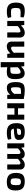

<svg xmlns="http://www.w3.org/2000/svg" viewBox="2393 -2940 737 5563"><g transform="rotate(90 2761.5 -158.5)"><path d="M501 -20Q428 12 312 12Q179 12 118 -49Q55 -112 55 -253Q56 -392 108 -449Q161 -507 291 -507Q408 -507 485 -475L478 -385Q361 -387 328 -387Q259 -387 235 -360Q208 -330 210 -246Q211 -159 234 -132Q256 -108 322 -108Q414 -108 476 -117Z M717 -395Q816 -507 926 -507Q989 -507 1028 -472Q1068 -434 1068 -367L1067 0H919L920 -323Q919 -359 911 -371Q902 -383 878 -382Q822 -381 735 -304V0H587V-493H703Z M1655 0H1541L1528 -93Q1433 13 1330 13Q1259 13 1221 -24Q1184 -61 1185 -126L1184 -493H1332L1331 -166Q1331 -111 1376 -111Q1428 -111 1509 -188L1508 -493H1654Z M1910 -398Q1998 -505 2101 -505Q2187 -505 2228 -446Q2271 -383 2272 -237Q2273 -86 2218 -30Q2175 13 2073 13Q2000 13 1924 0Q1931 47 1930 93L1928 190H1780L1781 -493H1898ZM2007 -90Q2082 -90 2102 -115Q2121 -141 2121 -239Q2121 -330 2109 -359Q2098 -386 2063 -386Q2005 -386 1929 -305L1931 -90Z M2731 0 2720 -89Q2657 9 2532 12Q2439 15 2398 -49Q2357 -112 2358 -256Q2358 -415 2423 -468Q2471 -507 2597 -507Q2727 -507 2848 -477L2846 0ZM2624 -398Q2552 -398 2531 -375Q2507 -348 2507 -254Q2507 -160 2518 -133Q2528 -106 2565 -108Q2630 -109 2699 -201L2700 -398Z M3447 0H3302L3303 -209H3117V0H2971L2972 -493H3117L3118 -312H3303V-493H3448Z M4029 -23Q3951 12 3817 12Q3676 12 3612 -56Q3551 -120 3548 -257Q3546 -401 3605 -456Q3659 -507 3799 -507Q3929 -507 3985 -461Q4034 -421 4034 -337Q4034 -267 3990 -236Q3949 -207 3851 -200L3707 -189Q3715 -140 3743 -121Q3767 -106 3818 -106Q3915 -106 4006 -117ZM3817 -287Q3857 -290 3872 -302Q3890 -316 3889 -351Q3888 -384 3869 -393Q3854 -400 3805 -399Q3747 -399 3727 -375Q3706 -350 3704 -276Z M4260 -404Q4347 -507 4443 -507Q4553 -507 4577 -415Q4659 -507 4751 -507Q4819 -507 4856 -469Q4893 -432 4892 -367V0H4746V-327Q4745 -382 4703 -382Q4657 -382 4583 -307V0H4441L4442 -327Q4442 -382 4398 -382Q4352 -382 4279 -311V0H4132L4133 -493H4247Z M5436 -446Q5500 -383 5499 -240Q5499 -101 5444 -44Q5389 13 5254 13Q5118 13 5056 -48Q4991 -110 4990 -252Q4990 -392 5046 -449Q5101 -507 5237 -507Q5374 -507 5436 -446ZM5169 -366Q5147 -334 5146 -240Q5146 -155 5165 -126Q5184 -98 5242 -98Q5302 -98 5323 -129Q5345 -161 5345 -252Q5346 -338 5327 -367Q5307 -396 5251 -396Q5190 -396 5169 -366Z"/></g></svg>

Font: Taylor Sans Bold LRS
Style: Bold
Weight: 700
Italic angle: -8°
Designer: Natanael Gama
Version: Version 1.001 September 8, 2015